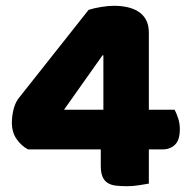

<svg xmlns="http://www.w3.org/2000/svg" viewBox="-20 -635 646 663"><path d="M286 -601Q305 -607 329.5 -611Q354 -615 374 -615Q397 -615 418.5 -610.5Q440 -606 457 -595.5Q474 -585 484 -567Q494 -549 494 -522V-256H583Q589 -245 595 -227Q601 -209 601 -189Q601 -151 584 -135Q567 -119 541 -119H494V-1Q483 1 461 4.5Q439 8 419 8Q397 8 380 6Q363 4 351.5 -3.5Q340 -11 334 -25Q328 -39 328 -63V-119H77Q54 -131 37.5 -154.5Q21 -178 21 -212Q21 -231 26 -254Q31 -277 43 -294ZM337 -444H334L201 -256H337Z"/></svg>

Font: Baloo Thambi
Style: Regular
Weight: 400
Designer: Aadarsh Rajan and Ek Type
Foundry: Ek Type
Version: Version 1.100;PS 1.000;hotconv 1.0.88;makeotf.lib2.5.647800;